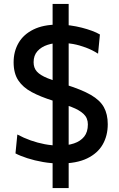

<svg xmlns="http://www.w3.org/2000/svg" viewBox="-20 -823 606 980"><path d="M286.5 11.5Q243.5 11.5 200 4Q156.5 -3.5 119.5 -15.5Q82.5 -27.5 59 -40L68.5 -136.5Q101 -119 136.2 -106.5Q171.5 -94 208.2 -87Q245 -80 282.5 -80Q324.5 -80 357.5 -91Q390.5 -102 409.5 -125.5Q428.5 -149 428.5 -188Q428.5 -220.5 407 -241Q385.5 -261.5 345.5 -276.8Q305.5 -292 250.5 -309Q186.5 -329 141.8 -353Q97 -377 73.2 -413Q49.5 -449 49.5 -505Q49.5 -560.5 74.8 -604Q100 -647.5 150.8 -672.5Q201.5 -697.5 277 -697.5Q307.5 -697.5 338.2 -693.2Q369 -689 397.2 -681.8Q425.5 -674.5 449.2 -665.8Q473 -657 490 -647L480.5 -549Q451 -568 418.2 -580.2Q385.5 -592.5 352.8 -598.5Q320 -604.5 291.5 -604.5Q255 -604.5 223 -594.2Q191 -584 171.2 -562Q151.5 -540 151.5 -505.5Q151.5 -476 168.5 -457.5Q185.5 -439 221.8 -424.2Q258 -409.5 315.5 -391Q397 -365.5 443.8 -338.5Q490.5 -311.5 510.2 -275.8Q530 -240 530 -189Q530 -130.5 504.2 -85.5Q478.5 -40.5 424.8 -14.5Q371 11.5 286.5 11.5ZM248.5 137Q248.5 92.5 248.5 50.8Q248.5 9 248.5 -31.2Q248.5 -71.5 248.5 -111.5Q248.5 -151.5 248.5 -192V-474Q248.5 -514.5 248.5 -554.5Q248.5 -594.5 248.5 -634.8Q248.5 -675 248.5 -717Q248.5 -759 248.5 -803H330.5Q330.5 -759 330.5 -717Q330.5 -675 330.5 -634.8Q330.5 -594.5 330.5 -554.5Q330.5 -514.5 330.5 -474V-192Q330.5 -151.5 330.5 -111.2Q330.5 -71 330.5 -30.8Q330.5 9.5 330.5 51Q330.5 92.5 330.5 137Z"/></svg>

Font: Commissioner Thin Medium
Style: Regular
Weight: 500
Version: Version 1.000